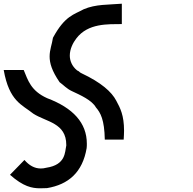

<svg xmlns="http://www.w3.org/2000/svg" viewBox="-20 -820 1040 1037"><path d="M0 -442C30 -272 99 -255 160 -206C230 -161 338 -157 338 -37V-34C330 0 337 70 230 86C219 89 210 90 200 90C166 90 137 73 112 44L34 124C106 188 153 197 197 197C210 197 222 196 234 196C349 177 426 111 448 -20C449 -28 449 -36 449 -44C449 -156 375 -237 234 -290C146 -330 131 -387 108 -442ZM638 -800C568 -794 497 -798 432 -770C380 -741 331 -736 266 -616C261 -581 248 -552 248 -515C248 -479 260 -437 302 -376C324 -360 340 -341 368 -328C415 -306 476 -279 498 -240C523 -211 544 -174 546 -66H648C649 -84 650 -99 650 -114C650 -198 629 -237 608 -276C583 -324 527 -374 421 -424C404 -432 415 -431 396 -440C368 -463 357 -493 357 -520C357 -556 375 -590 392 -612C455 -696 565 -689 638 -690Z"/></svg>

Font: splitfont
Style: Regular
Weight: 400
Monospace: yes
Version: Version 001.000